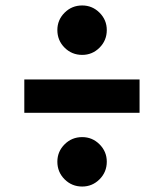

<svg xmlns="http://www.w3.org/2000/svg" viewBox="-20 -684 600 703"><path d="M371 -92Q371 -54 344.5 -27.5Q318 -1 281 -1Q243 -1 216.5 -27.5Q190 -54 190 -92Q190 -129 216.5 -155.5Q243 -182 281 -182Q318 -182 344.5 -155.5Q371 -129 371 -92ZM371 -574Q371 -536 344.5 -509.5Q318 -483 281 -483Q243 -483 216.5 -509.5Q190 -536 190 -574Q190 -611 216.5 -637.5Q243 -664 281 -664Q318 -664 344.5 -637.5Q371 -611 371 -574ZM69 -393H491V-271H69Z"/></svg>

Font: Statis Sans
Style: Bold
Weight: 700
Designer: bBox Type GmbH
Foundry: bBox Type GmbH
Version: Version 1.000